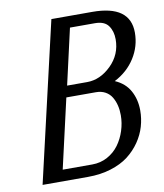

<svg xmlns="http://www.w3.org/2000/svg" viewBox="-80 -765 708 831"><g transform="rotate(-10 274.0 -350.0)"><path d="M40 0ZM267.1 -49.8Q303.7 -49.8 334.2 -66.4Q364.7 -83 384.5 -110.1Q404.3 -137.2 415 -170.7Q425.8 -204.1 425.8 -238.8Q425.8 -261.7 420.9 -281.7Q416 -301.8 406 -318.6Q396 -335.4 378.4 -345.2Q360.8 -355 336.9 -355H207L137.2 -49.8ZM219.2 -404.8H307.1Q364.7 -404.8 412.8 -451.9Q460.9 -499 460.9 -565.9Q460.9 -601.6 443.6 -625.7Q426.3 -649.9 384.8 -649.9H274.9ZM425.8 -388.2Q470.2 -369.1 491.2 -330.8Q512.2 -292.5 512.2 -244.1Q512.2 -208.5 502.2 -174.1Q492.2 -139.6 470.5 -107.9Q448.7 -76.2 417.5 -52.2Q386.2 -28.3 340.6 -14.2Q294.9 0 240.2 0H40L202.1 -700.2H381.8Q547.9 -700.2 547.9 -580.1Q547.9 -520 515.6 -469Q483.4 -418 425.8 -388.2Z"/></g></svg>

Font: Pfennig
Style: Italic
Weight: 500
Italic angle: -13°
Version: Version 20120410 ; ttfautohint (v0.8)